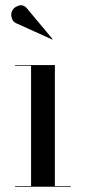

<svg xmlns="http://www.w3.org/2000/svg" viewBox="-20 -706 324 726"><path d="M40.5 -618.5Q28 -624 24 -639.5Q20 -655 27 -667.5Q34.5 -680 52 -685Q69.5 -690 83 -673L179 -558L177.5 -556.5ZM37 -2.5H97.5V-457.5H37V-460H187.5V-2.5H247.5V0H37Z"/></svg>

Font: Bodoni* 72pt
Style: Regular
Weight: 400
Version: Version 2.3